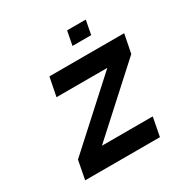

<svg xmlns="http://www.w3.org/2000/svg" viewBox="-144 -719 801 834"><g transform="rotate(-30 256.5 -302.0)"><path d="M138.2 -468.8H513.2L494.6 -375L185.1 -93.8H439.9L421.9 0H46.9L64.9 -93.8L374.5 -375H119.6ZM291 -533.2 304.7 -603.5H398.4L384.8 -533.2Z"/></g></svg>

Font: Lambda
Style: Italic
Weight: 400
Italic angle: -11°
Designer: GGBotNet
Version: 0.22